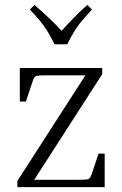

<svg xmlns="http://www.w3.org/2000/svg" viewBox="-20 -765 499 785"><path d="M383 -137H408V0H51V-25L329 -457H167Q144 -457 134 -455.5Q124 -454 120.5 -448.5Q117 -443 113 -431L86 -350H61V-487H398V-462L120 -30H302Q326 -30 335.5 -31.5Q345 -33 348.5 -39Q352 -45 356 -56ZM356 -726Q332 -700 315 -680Q298 -660 284.5 -638Q271 -616 255 -584H203Q187 -616 173.5 -638Q160 -660 143.5 -680Q127 -700 102 -726L121 -745Q153 -717 180.5 -691Q208 -665 232 -639Q255 -665 280.5 -691Q306 -717 337 -745Z"/></svg>

Font: Inria Serif Light
Style: Regular
Weight: 300
Designer: Black Foundry Team
Foundry: Black Foundry
Version: Version 1.000; ttfautohint (v1.8.3)